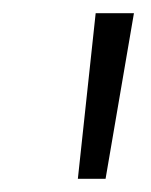

<svg xmlns="http://www.w3.org/2000/svg" viewBox="-20 -705 229 291"><path d="M98 -434 125 -685H183L140 -434Z"/></svg>

Font: Fira Sans Condensed Light
Style: Italic
Weight: 300
Width: 3
Italic angle: -8°
Designer: Carrois Corporate & Edenspiekermann AG
Foundry: Carrois Corporate GbR & Edenspiekermann AG
Version: Version 4.203